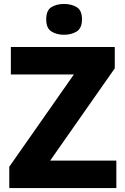

<svg xmlns="http://www.w3.org/2000/svg" viewBox="-20 -1045 634 972"><path d="M569 -93H27V-201L354 -668H35V-807H561V-699L234 -232H569ZM304 -1025Q341 -1025 368 -1009Q395 -993 395 -947Q395 -902 368 -885.5Q341 -869 304 -869Q267 -869 240.5 -885.5Q214 -902 214 -947Q214 -993 240.5 -1009Q267 -1025 304 -1025Z"/></svg>

Font: Noto Sans Kannada UI ExtraBold
Style: Regular
Weight: 800
Designer: Jelle Bosma - Monotype Design Team
Foundry: Monotype Imaging Inc.
Version: Version 2.005; ttfautohint (v1.8.4.7-5d5b)